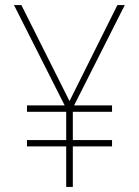

<svg xmlns="http://www.w3.org/2000/svg" viewBox="-20 -734 545 754"><path d="M253 -337 441 -714H470L271 -320H420V-295H266V-184H420V-159H266V0H240V-159H86V-184H240V-295H86V-320H234L35 -714H64Z"/></svg>

Font: Noto Sans Khmer UI SemiCondensed Thin
Style: Regular
Weight: 100
Width: 4
Designer: Danh Hong and the Monotype Design Team
Foundry: Monotype Imaging Inc.
Version: Version 2.002; ttfautohint (v1.8.4.7-5d5b)